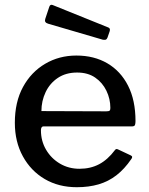

<svg xmlns="http://www.w3.org/2000/svg" viewBox="-20 -772 622 802"><path d="M151 -228Q151 -183 172.5 -146.5Q194 -110 230.5 -88.5Q267 -67 312 -67Q358 -67 394 -86Q430 -105 460 -145Q463 -149 466 -149.5Q469 -150 475 -147L526 -123Q537 -118 528 -107Q500 -66 466.5 -40Q433 -14 392 -2Q351 10 301 10Q225 10 167 -24Q109 -58 75.5 -119Q42 -180 42 -259Q42 -346 76 -408.5Q110 -471 168.5 -505.5Q227 -540 299 -540Q373 -540 428.5 -507.5Q484 -475 515 -414Q546 -353 546 -266Q546 -257 544 -250.5Q542 -244 531 -244H161Q156 -244 153.5 -239.5Q151 -235 151 -228ZM424 -307Q435 -307 438 -310Q441 -313 441 -321Q441 -359 424.5 -393Q408 -427 377.5 -448Q347 -469 302 -469Q255 -469 221.5 -446.5Q188 -424 170.5 -387Q153 -350 153 -308ZM186 -744Q190 -755 200 -751L433 -657Q442 -653 438 -641L429 -615Q426 -608 422.5 -606.5Q419 -605 410 -606L181 -673Q164 -678 169 -693Z"/></svg>

Font: Libre Franklin Thin Medium
Style: Regular
Weight: 500
Version: Version 3.000